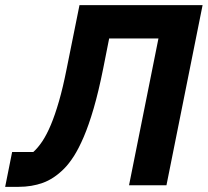

<svg xmlns="http://www.w3.org/2000/svg" viewBox="-50 -718 805 744"><path d="M-30 6 -3 -129H79Q97 -145 114 -170.5Q131 -196 147 -234Q163 -272 178.5 -325.5Q194 -379 208 -450L258 -698H735L595 0H450L564 -569H373L350 -453Q332 -363 313 -298Q294 -233 274.5 -187.5Q255 -142 236 -112.5Q217 -83 198 -64Q159 -25 116 -9.5Q73 6 22 6Z"/></svg>

Font: IBM Plex Sans
Style: Bold Italic
Weight: 700
Italic angle: -11.31°
Designer: Mike Abbink, Paul van der Laan, Pieter van Rosmalen
Foundry: Bold Monday
Version: Version 3.201